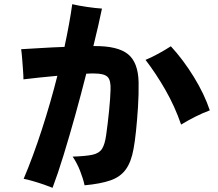

<svg xmlns="http://www.w3.org/2000/svg" viewBox="-20 -835 1040 917"><path d="M231 62Q217 56 191 47Q165 38 137.5 30Q110 22 93 19Q138 -87 180 -216.5Q222 -346 254 -473Q210 -469 167 -464.5Q124 -460 92 -456Q92 -473 90 -499Q88 -525 86 -552.5Q84 -580 81 -600Q120 -602 175 -605.5Q230 -609 288 -611Q300 -667 309.5 -719Q319 -771 325 -815Q354 -808 395 -802Q436 -796 467 -794Q451 -716 426 -615H429Q542 -616 591 -576.5Q640 -537 642 -442Q643 -385 639 -323Q635 -261 629.5 -208.5Q624 -156 618 -125Q607 -62 581 -26Q555 10 507.5 26.5Q460 43 384 50Q377 18 362.5 -19Q348 -56 327 -87Q390 -89 422 -96Q454 -103 467.5 -124.5Q481 -146 487 -190Q495 -246 501 -306.5Q507 -367 508 -406Q510 -452 493.5 -468Q477 -484 430 -484Q423 -484 413 -484Q403 -484 392 -483Q367 -384 339 -283.5Q311 -183 283.5 -93.5Q256 -4 231 62ZM845 -240Q815 -327 770 -405.5Q725 -484 675 -549Q706 -562 737 -579Q768 -596 796 -614Q855 -550 905.5 -468Q956 -386 982 -308Q947 -295 911.5 -277Q876 -259 845 -240Z"/></svg>

Font: Zen Kaku Gothic Antique Black
Style: Regular
Weight: 900
Designer: Yoshimichi Ohira
Foundry: Positype
Version: Version 1.001